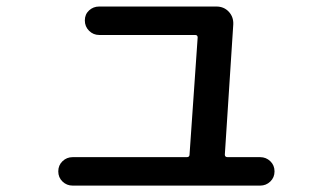

<svg xmlns="http://www.w3.org/2000/svg" viewBox="-20 -580 1040 600"><path d="M207 0Q188.5 0 175.3 -12.7Q162.1 -25.4 162.1 -44.4Q162.1 -63.5 175.3 -76.2Q188.5 -88.9 207 -88.9H563.5Q572.3 -88.9 572.3 -96.7L597.7 -462.9Q597.7 -470.7 589.8 -470.7H290Q271.5 -470.7 258.3 -483.9Q245.1 -497.1 245.1 -516.1Q245.1 -535.2 258.3 -547.4Q271.5 -559.6 290 -559.6H656.2Q679.7 -559.6 694.8 -543.5Q710 -527.3 709 -503.9L682.6 -96.7Q682.6 -88.9 691.4 -88.9H793Q811.5 -88.9 824.7 -76.2Q837.9 -63.5 837.9 -44.4Q837.9 -25.4 824.7 -12.7Q811.5 0 793 0Z"/></svg>

Font: Rounded Mgen+ 1m medium
Style: Regular
Weight: 500
Designer: [Source Han Sans]
Ryoko NISHIZUKA  (kana & ideographs); Paul D. Hunt (Latin, Greek & Cyrillic); Wenlong ZHANG  (bopomofo
Version: Version 1.059.20150602